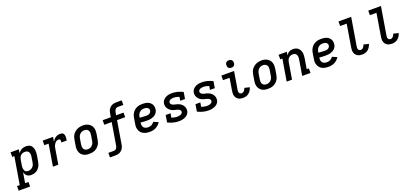

<svg xmlns="http://www.w3.org/2000/svg" viewBox="6 -2093 7748 3635"><g transform="rotate(-20 3879.5 -275.0)"><path d="M-41 205V113H14L106 -438H63V-530H229L216 -451Q229 -472 247 -489Q265 -506 286.5 -517.5Q308 -529 331 -533.5Q354 -538 377 -538Q405 -538 431 -529.5Q457 -521 475 -502.5Q493 -484 503 -459.5Q513 -435 516.5 -408.5Q520 -382 518 -354Q516 -326 512 -298L493 -188Q489 -163 481.5 -138.5Q474 -114 460.5 -91Q447 -68 428 -48.5Q409 -29 385.5 -16Q362 -3 336.5 2.5Q311 8 286 8Q262 8 239.5 1.5Q217 -5 200 -19.5Q183 -34 172.5 -54.5Q162 -75 157 -97L122 113H190V205ZM258 -84Q274 -84 289.5 -87.5Q305 -91 319.5 -98.5Q334 -106 346 -117.5Q358 -129 367 -143Q376 -157 380.5 -172.5Q385 -188 388 -203L406 -313Q409 -329 409.5 -345.5Q410 -362 407 -377Q404 -392 397 -405.5Q390 -419 378 -428.5Q366 -438 351 -442Q336 -446 319 -446Q319 -446 319 -446Q319 -446 319 -446Q297 -446 275.5 -439Q254 -432 237 -417Q220 -402 210.5 -381Q201 -360 197 -339L179 -229Q176 -212 175 -195.5Q174 -179 176 -163Q178 -147 183.5 -132Q189 -117 199.5 -105.5Q210 -94 225.5 -89Q241 -84 258 -84Z M724 0 796 -438H710V-530H919L904 -437Q916 -458 932 -477.5Q948 -497 968.5 -511Q989 -525 1012 -531.5Q1035 -538 1059 -538Q1077 -538 1095 -534Q1113 -530 1125 -517Q1137 -504 1141 -486.5Q1145 -469 1145.5 -450.5Q1146 -432 1143.5 -413.5Q1141 -395 1138 -376H1030Q1031 -384 1032.5 -392Q1034 -400 1034 -407.5Q1034 -415 1032.5 -422.5Q1031 -430 1026.5 -436Q1022 -442 1014.5 -444Q1007 -446 999 -446Q983 -446 966.5 -440Q950 -434 937 -422.5Q924 -411 915 -396.5Q906 -382 899 -366.5Q892 -351 888 -335Q884 -319 882 -303L832 0Z M1454 8Q1423 8 1392.5 2Q1362 -4 1337 -19Q1312 -34 1294 -57.5Q1276 -81 1267 -109.5Q1258 -138 1258 -169.5Q1258 -201 1264 -232L1282 -342Q1286 -369 1295.5 -396Q1305 -423 1322 -446.5Q1339 -470 1362.5 -488.5Q1386 -507 1412.5 -518.5Q1439 -530 1466 -535.5Q1493 -541 1521 -541Q1553 -541 1582.5 -533.5Q1612 -526 1637.5 -511Q1663 -496 1681.5 -472.5Q1700 -449 1708.5 -420.5Q1717 -392 1717 -360.5Q1717 -329 1712 -298L1693 -188Q1689 -161 1679.5 -134Q1670 -107 1653 -83.5Q1636 -60 1613 -41.5Q1590 -23 1563.5 -11.5Q1537 0 1509 4Q1481 8 1454 8ZM1456 -84Q1472 -84 1488 -87Q1504 -90 1518.5 -97.5Q1533 -105 1545.5 -117Q1558 -129 1566.5 -143Q1575 -157 1580 -172Q1585 -187 1588 -203L1606 -313Q1610 -338 1609 -362.5Q1608 -387 1596.5 -406.5Q1585 -426 1563 -436Q1541 -446 1517 -446Q1501 -446 1485.5 -442.5Q1470 -439 1455.5 -431.5Q1441 -424 1429 -412.5Q1417 -401 1408.5 -387Q1400 -373 1395 -357.5Q1390 -342 1387 -327L1369 -217Q1365 -193 1366 -168.5Q1367 -144 1378 -124.5Q1389 -105 1410.5 -94.5Q1432 -84 1456 -84Q1456 -84 1456 -84Q1456 -84 1456 -84Z M1799 205V113H1909Q1923 113 1937.5 107Q1952 101 1961.5 89Q1971 77 1976.5 63Q1982 49 1984 35L2058 -413H1909V-505H2073L2086 -580Q2089 -601 2096 -621.5Q2103 -642 2115.5 -661Q2128 -680 2145 -695Q2162 -710 2182.5 -719Q2203 -728 2224 -731.5Q2245 -735 2266 -735H2376V-643H2266Q2252 -643 2238 -637Q2224 -631 2214 -619Q2204 -607 2199 -593Q2194 -579 2191 -565L2181 -505H2330V-413H2166L2089 50Q2086 71 2079 91.5Q2072 112 2059.5 131Q2047 150 2030 165Q2013 180 1992.5 189Q1972 198 1951 201.5Q1930 205 1909 205Z M2675 8Q2650 8 2626 5.5Q2602 3 2579.5 -4.5Q2557 -12 2537.5 -24Q2518 -36 2502.5 -53Q2487 -70 2477 -91Q2467 -112 2462 -135Q2457 -158 2458 -183Q2459 -208 2464 -232L2482 -342Q2486 -369 2496 -396Q2506 -423 2523 -447Q2540 -471 2563.5 -489.5Q2587 -508 2613.5 -519Q2640 -530 2668 -534Q2696 -538 2723 -538Q2750 -538 2777 -534Q2804 -530 2828 -520.5Q2852 -511 2872 -494.5Q2892 -478 2904.5 -455.5Q2917 -433 2921.5 -406Q2926 -379 2921 -352Q2917 -329 2906 -307Q2895 -285 2877.5 -268Q2860 -251 2838 -239.5Q2816 -228 2793 -221.5Q2770 -215 2747 -213Q2724 -211 2701 -211Q2668 -211 2634.5 -212Q2601 -213 2569 -218V-217Q2566 -200 2566 -182.5Q2566 -165 2571 -149Q2576 -133 2586 -120Q2596 -107 2610 -99Q2624 -91 2641 -87.5Q2658 -84 2675 -84Q2692 -84 2710 -87.5Q2728 -91 2744.5 -99.5Q2761 -108 2775 -121Q2789 -134 2798 -149L2894 -108Q2877 -80 2852 -57Q2827 -34 2798 -19Q2769 -4 2737.5 2Q2706 8 2675 8ZM2716 -301Q2732 -301 2748 -304Q2764 -307 2778.5 -315Q2793 -323 2803 -337Q2813 -351 2816 -367Q2819 -385 2812 -401.5Q2805 -418 2791 -428Q2777 -438 2759 -442Q2741 -446 2723 -446Q2707 -446 2691 -443.5Q2675 -441 2659.5 -433.5Q2644 -426 2631 -414.5Q2618 -403 2609 -388.5Q2600 -374 2595 -358.5Q2590 -343 2587 -327L2584 -310Q2600 -307 2617 -306.5Q2634 -306 2650.5 -305Q2667 -304 2683 -302.5Q2699 -301 2716 -301Z M3262 8Q3203 8 3147.5 -7Q3092 -22 3041 -47L3064 -189H3162L3148 -105Q3175 -96 3203.5 -90Q3232 -84 3261 -84Q3277 -84 3293 -86Q3309 -88 3324.5 -94Q3340 -100 3353.5 -111.5Q3367 -123 3369 -139Q3372 -155 3364.5 -168.5Q3357 -182 3345.5 -190.5Q3334 -199 3319.5 -204Q3305 -209 3290.5 -212.5Q3276 -216 3261.5 -219.5Q3247 -223 3232.5 -227.5Q3218 -232 3204.5 -238.5Q3191 -245 3179 -253.5Q3167 -262 3156.5 -271.5Q3146 -281 3137.5 -293Q3129 -305 3122 -318Q3115 -331 3111.5 -345.5Q3108 -360 3107 -375.5Q3106 -391 3108 -406Q3114 -439 3135.5 -466.5Q3157 -494 3187 -510Q3217 -526 3249 -532Q3281 -538 3314 -538Q3373 -538 3428.5 -523Q3484 -508 3534 -483L3512 -349H3415L3427 -424Q3400 -433 3372 -439.5Q3344 -446 3314 -446Q3299 -446 3284 -443.5Q3269 -441 3254.5 -435.5Q3240 -430 3228 -418Q3216 -406 3214 -391Q3211 -376 3218.5 -362.5Q3226 -349 3237.5 -340Q3249 -331 3263 -326Q3277 -321 3292 -317.5Q3307 -314 3321.5 -310.5Q3336 -307 3350.5 -302.5Q3365 -298 3378 -291.5Q3391 -285 3403.5 -277Q3416 -269 3426.5 -259Q3437 -249 3445.5 -237.5Q3454 -226 3461 -212.5Q3468 -199 3471.5 -185Q3475 -171 3476 -155.5Q3477 -140 3475 -124Q3471 -102 3460 -81.5Q3449 -61 3431.5 -45.5Q3414 -30 3393 -19.5Q3372 -9 3350 -3Q3328 3 3306 5.5Q3284 8 3262 8Z M3862 8Q3803 8 3747.5 -7Q3692 -22 3641 -47L3664 -189H3762L3748 -105Q3775 -96 3803.5 -90Q3832 -84 3861 -84Q3877 -84 3893 -86Q3909 -88 3924.5 -94Q3940 -100 3953.5 -111.5Q3967 -123 3969 -139Q3972 -155 3964.5 -168.5Q3957 -182 3945.5 -190.5Q3934 -199 3919.5 -204Q3905 -209 3890.5 -212.5Q3876 -216 3861.5 -219.5Q3847 -223 3832.5 -227.5Q3818 -232 3804.5 -238.5Q3791 -245 3779 -253.5Q3767 -262 3756.5 -271.5Q3746 -281 3737.5 -293Q3729 -305 3722 -318Q3715 -331 3711.5 -345.5Q3708 -360 3707 -375.5Q3706 -391 3708 -406Q3714 -439 3735.5 -466.5Q3757 -494 3787 -510Q3817 -526 3849 -532Q3881 -538 3914 -538Q3973 -538 4028.5 -523Q4084 -508 4134 -483L4112 -349H4015L4027 -424Q4000 -433 3972 -439.5Q3944 -446 3914 -446Q3899 -446 3884 -443.5Q3869 -441 3854.5 -435.5Q3840 -430 3828 -418Q3816 -406 3814 -391Q3811 -376 3818.5 -362.5Q3826 -349 3837.5 -340Q3849 -331 3863 -326Q3877 -321 3892 -317.5Q3907 -314 3921.5 -310.5Q3936 -307 3950.5 -302.5Q3965 -298 3978 -291.5Q3991 -285 4003.5 -277Q4016 -269 4026.5 -259Q4037 -249 4045.5 -237.5Q4054 -226 4061 -212.5Q4068 -199 4071.5 -185Q4075 -171 4076 -155.5Q4077 -140 4075 -124Q4071 -102 4060 -81.5Q4049 -61 4031.5 -45.5Q4014 -30 3993 -19.5Q3972 -9 3950 -3Q3928 3 3906 5.5Q3884 8 3862 8Z M4558 8Q4532 8 4507.5 3.5Q4483 -1 4462 -13Q4441 -25 4426 -44Q4411 -63 4404 -86Q4397 -109 4396.5 -134.5Q4396 -160 4401 -186L4442 -438H4310V-530H4566L4506 -171Q4504 -155 4504 -140Q4504 -125 4510.5 -112Q4517 -99 4529.5 -91.5Q4542 -84 4558 -84Q4572 -84 4586 -90.5Q4600 -97 4610.5 -109Q4621 -121 4627.5 -134.5Q4634 -148 4638 -163L4741 -139Q4732 -109 4715.5 -81Q4699 -53 4674 -32Q4649 -11 4618.5 -1.5Q4588 8 4558 8ZM4541 -605Q4523 -605 4506.5 -611.5Q4490 -618 4480 -631.5Q4470 -645 4467.5 -662.5Q4465 -680 4468 -698Q4470 -711 4476 -722.5Q4482 -734 4493 -741.5Q4504 -749 4516.5 -752Q4529 -755 4541 -755Q4559 -755 4575.5 -748.5Q4592 -742 4602 -728.5Q4612 -715 4615 -697.5Q4618 -680 4615 -662Q4613 -649 4606.5 -637.5Q4600 -626 4589.5 -618.5Q4579 -611 4566.5 -608Q4554 -605 4541 -605Z M5054 8Q5023 8 4992.5 2Q4962 -4 4937 -19Q4912 -34 4894 -57.5Q4876 -81 4867 -109.5Q4858 -138 4858 -169.5Q4858 -201 4864 -232L4882 -342Q4886 -369 4895.5 -396Q4905 -423 4922 -446.5Q4939 -470 4962.5 -488.5Q4986 -507 5012.5 -518.5Q5039 -530 5066 -535.5Q5093 -541 5121 -541Q5153 -541 5182.5 -533.5Q5212 -526 5237.5 -511Q5263 -496 5281.5 -472.5Q5300 -449 5308.5 -420.5Q5317 -392 5317 -360.5Q5317 -329 5312 -298L5293 -188Q5289 -161 5279.5 -134Q5270 -107 5253 -83.5Q5236 -60 5213 -41.5Q5190 -23 5163.5 -11.5Q5137 0 5109 4Q5081 8 5054 8ZM5056 -84Q5072 -84 5088 -87Q5104 -90 5118.5 -97.5Q5133 -105 5145.5 -117Q5158 -129 5166.5 -143Q5175 -157 5180 -172Q5185 -187 5188 -203L5206 -313Q5210 -338 5209 -362.5Q5208 -387 5196.5 -406.5Q5185 -426 5163 -436Q5141 -446 5117 -446Q5101 -446 5085.5 -442.5Q5070 -439 5055.5 -431.5Q5041 -424 5029 -412.5Q5017 -401 5008.5 -387Q5000 -373 4995 -357.5Q4990 -342 4987 -327L4969 -217Q4965 -193 4966 -168.5Q4967 -144 4978 -124.5Q4989 -105 5010.5 -94.5Q5032 -84 5056 -84Q5056 -84 5056 -84Q5056 -84 5056 -84Z M5433 0 5506 -438H5463V-530H5629L5617 -460Q5628 -478 5642.5 -493.5Q5657 -509 5675 -519.5Q5693 -530 5713 -534Q5733 -538 5752 -538Q5781 -538 5808 -530Q5835 -522 5855.5 -504.5Q5876 -487 5888.5 -463Q5901 -439 5906 -412Q5911 -385 5909.5 -356Q5908 -327 5904 -298L5870 -92H5913V0H5746L5798 -313Q5801 -329 5802 -344.5Q5803 -360 5800.5 -375Q5798 -390 5791.5 -404Q5785 -418 5774.5 -427.5Q5764 -437 5749 -441.5Q5734 -446 5718 -446Q5697 -446 5675.5 -439Q5654 -432 5637 -417Q5620 -402 5610.5 -381Q5601 -360 5597 -339L5541 0Z M6275 8Q6250 8 6226 5.5Q6202 3 6179.5 -4.5Q6157 -12 6137.5 -24Q6118 -36 6102.5 -53Q6087 -70 6077 -91Q6067 -112 6062 -135Q6057 -158 6058 -183Q6059 -208 6064 -232L6082 -342Q6086 -369 6096 -396Q6106 -423 6123 -447Q6140 -471 6163.5 -489.5Q6187 -508 6213.5 -519Q6240 -530 6268 -534Q6296 -538 6323 -538Q6350 -538 6377 -534Q6404 -530 6428 -520.5Q6452 -511 6472 -494.5Q6492 -478 6504.5 -455.5Q6517 -433 6521.5 -406Q6526 -379 6521 -352Q6517 -329 6506 -307Q6495 -285 6477.5 -268Q6460 -251 6438 -239.5Q6416 -228 6393 -221.5Q6370 -215 6347 -213Q6324 -211 6301 -211Q6268 -211 6234.5 -212Q6201 -213 6169 -218V-217Q6166 -200 6166 -182.5Q6166 -165 6171 -149Q6176 -133 6186 -120Q6196 -107 6210 -99Q6224 -91 6241 -87.5Q6258 -84 6275 -84Q6292 -84 6310 -87.5Q6328 -91 6344.5 -99.5Q6361 -108 6375 -121Q6389 -134 6398 -149L6494 -108Q6477 -80 6452 -57Q6427 -34 6398 -19Q6369 -4 6337.5 2Q6306 8 6275 8ZM6316 -301Q6332 -301 6348 -304Q6364 -307 6378.5 -315Q6393 -323 6403 -337Q6413 -351 6416 -367Q6419 -385 6412 -401.5Q6405 -418 6391 -428Q6377 -438 6359 -442Q6341 -446 6323 -446Q6307 -446 6291 -443.5Q6275 -441 6259.5 -433.5Q6244 -426 6231 -414.5Q6218 -403 6209 -388.5Q6200 -374 6195 -358.5Q6190 -343 6187 -327L6184 -310Q6200 -307 6217 -306.5Q6234 -306 6250.5 -305Q6267 -304 6283 -302.5Q6299 -301 6316 -301Z M6958 8Q6932 8 6907.5 3.5Q6883 -1 6862 -13Q6841 -25 6826 -44Q6811 -63 6804 -86Q6797 -109 6796.5 -134.5Q6796 -160 6801 -186L6876 -643H6744V-735H7000L6906 -171Q6904 -155 6904 -140Q6904 -125 6910.5 -112Q6917 -99 6929.5 -91.5Q6942 -84 6958 -84Q6972 -84 6986 -90.5Q7000 -97 7010.5 -109Q7021 -121 7027.5 -134.5Q7034 -148 7038 -163L7141 -139Q7132 -109 7115.5 -81Q7099 -53 7074 -32Q7049 -11 7018.5 -1.5Q6988 8 6958 8Z M7558 8Q7532 8 7507.5 3.5Q7483 -1 7462 -13Q7441 -25 7426 -44Q7411 -63 7404 -86Q7397 -109 7396.5 -134.5Q7396 -160 7401 -186L7476 -643H7344V-735H7600L7506 -171Q7504 -155 7504 -140Q7504 -125 7510.5 -112Q7517 -99 7529.5 -91.5Q7542 -84 7558 -84Q7572 -84 7586 -90.5Q7600 -97 7610.5 -109Q7621 -121 7627.5 -134.5Q7634 -148 7638 -163L7741 -139Q7732 -109 7715.5 -81Q7699 -53 7674 -32Q7649 -11 7618.5 -1.5Q7588 8 7558 8Z"/></g></svg>

Font: Iosevka Slab Semibold Extended
Style: Italic
Weight: 600
Width: 7
Italic angle: -9°
Monospace: yes
Designer: Belleve Invis
Foundry: Belleve Invis
Version: Version 11.1.0; ttfautohint (v1.8.3)